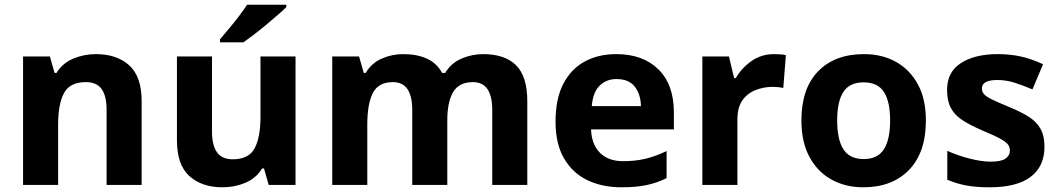

<svg xmlns="http://www.w3.org/2000/svg" viewBox="-20 -786 4497 816"><path d="M388 -556Q476 -556 529 -508.5Q582 -461 582 -356V0H433V-319Q433 -378 412 -407.5Q391 -437 345 -437Q277 -437 252 -390.5Q227 -344 227 -257V0H78V-546H192L212 -476H220Q246 -518 291.5 -537Q337 -556 388 -556Z M1236 -546V0H1122L1102 -70H1094Q1068 -28 1022.5 -9Q977 10 926 10Q838 10 785 -37.5Q732 -85 732 -190V-546H881V-227Q881 -169 902 -139Q923 -109 969 -109Q1037 -109 1062 -155.5Q1087 -202 1087 -289V-546ZM1197 -756Q1183 -742 1160 -722Q1137 -702 1110.5 -680Q1084 -658 1058.5 -638.5Q1033 -619 1014 -606H915V-619Q931 -638 952.5 -663.5Q974 -689 995 -716.5Q1016 -744 1030 -766H1197Z M2033 -556Q2126 -556 2173.5 -508.5Q2221 -461 2221 -356V0H2072V-319Q2072 -437 1990 -437Q1931 -437 1906 -395Q1881 -353 1881 -274V0H1732V-319Q1732 -437 1650 -437Q1588 -437 1564.5 -390.5Q1541 -344 1541 -257V0H1392V-546H1506L1526 -476H1534Q1559 -518 1602.5 -537Q1646 -556 1693 -556Q1753 -556 1795 -536.5Q1837 -517 1859 -476H1872Q1897 -518 1941.5 -537Q1986 -556 2033 -556Z M2599 -556Q2712 -556 2778 -491.5Q2844 -427 2844 -308V-236H2492Q2494 -173 2529.5 -137Q2565 -101 2628 -101Q2681 -101 2724 -111.5Q2767 -122 2813 -144V-29Q2773 -9 2728.5 0.5Q2684 10 2621 10Q2539 10 2476 -20.5Q2413 -51 2377 -113Q2341 -175 2341 -269Q2341 -365 2373.5 -428.5Q2406 -492 2464 -524Q2522 -556 2599 -556ZM2600 -450Q2557 -450 2528.5 -422Q2500 -394 2495 -335H2704Q2703 -385 2678 -417.5Q2653 -450 2600 -450Z M3270 -556Q3281 -556 3296 -555Q3311 -554 3320 -552L3309 -412Q3302 -414 3288.5 -415.5Q3275 -417 3265 -417Q3227 -417 3192 -403.5Q3157 -390 3135.5 -360Q3114 -330 3114 -278V0H2965V-546H3078L3100 -454H3107Q3131 -496 3173 -526Q3215 -556 3270 -556Z M3915 -274Q3915 -138 3843.5 -64Q3772 10 3649 10Q3573 10 3513.5 -23Q3454 -56 3420 -119.5Q3386 -183 3386 -274Q3386 -410 3457 -483Q3528 -556 3652 -556Q3729 -556 3788 -523Q3847 -490 3881 -427.5Q3915 -365 3915 -274ZM3538 -274Q3538 -193 3564.5 -151.5Q3591 -110 3651 -110Q3710 -110 3736.5 -151.5Q3763 -193 3763 -274Q3763 -355 3736.5 -395.5Q3710 -436 3650 -436Q3591 -436 3564.5 -395.5Q3538 -355 3538 -274Z M4419 -162Q4419 -79 4360.5 -34.5Q4302 10 4186 10Q4129 10 4088 2.5Q4047 -5 4006 -22V-145Q4050 -125 4101 -112Q4152 -99 4191 -99Q4235 -99 4253.5 -112Q4272 -125 4272 -146Q4272 -160 4264.5 -171Q4257 -182 4232 -196Q4207 -210 4154 -232Q4103 -254 4070 -275.5Q4037 -297 4021 -327.5Q4005 -358 4005 -404Q4005 -480 4064 -518Q4123 -556 4221 -556Q4272 -556 4318 -546Q4364 -536 4413 -513L4368 -406Q4328 -423 4292 -434.5Q4256 -446 4219 -446Q4153 -446 4153 -410Q4153 -397 4161.5 -386.5Q4170 -376 4194.5 -364Q4219 -352 4267 -332Q4314 -313 4348 -292.5Q4382 -272 4400.5 -241.5Q4419 -211 4419 -162Z"/></svg>

Font: Noto Sans Tai Tham
Style: Bold
Weight: 700
Designer: Monotype Design Team 2013. Revised by David WIlliams 2020
Foundry: Monotype Imaging Inc.
Version: Version 2.002; ttfautohint (v1.8.4.7-5d5b)